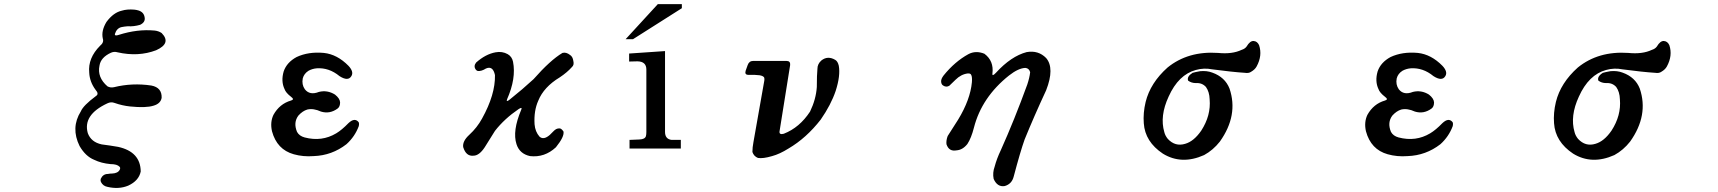

<svg xmlns="http://www.w3.org/2000/svg" viewBox="-20 -724 8373 936"><path d="M574 -672Q599 -680 635 -677Q645 -676 655 -673Q681 -665 685 -640Q690 -616 663 -603Q632 -594 603 -596Q588 -595 573 -592Q549 -587 540 -558Q539 -547 559 -554Q650 -583 734 -575Q753 -573 768 -563Q817 -513 741 -479Q654 -446 553 -469Q537 -474 521 -467Q471 -444 465 -404Q453 -347 504 -303Q519 -295 536 -299Q625 -321 718 -307Q770 -297 768 -247Q763 -219 729 -209Q692 -197 614 -205Q576 -209 539 -222Q521 -229 503 -220Q383 -164 408 -75Q424 -31 476 -20Q516 -15 556 -8Q665 16 666 112Q657 157 605 181Q559 200 504 187Q482 183 472 163Q469 156 471 148Q482 124 506 124Q516 122 526 122Q555 121 564 103Q568 94 563 89Q551 76 519 76Q474 72 439 55Q397 38 368 -12Q324 -101 374 -181Q386 -210 448 -256Q464 -266 446 -286Q417 -325 415 -370Q408 -441 468 -501Q488 -517 481 -537Q473 -574 499 -617Q533 -663 574 -672Z M1426 -446Q1484 -473 1559 -466Q1624 -459 1679 -403Q1706 -374 1693 -353Q1677 -326 1635 -353Q1584 -395 1524 -391Q1502 -389 1484 -379Q1462 -365 1456 -342Q1450 -312 1466 -289Q1490 -258 1535 -276Q1576 -286 1613 -263Q1637 -244 1638 -225Q1638 -204 1626 -195Q1588 -167 1545 -180Q1508 -197 1478 -190Q1455 -183 1435 -161Q1409 -127 1428 -81Q1439 -61 1465 -54Q1549 -32 1619 -74Q1646 -90 1679 -124Q1709 -152 1728 -129Q1732 -123 1729 -109Q1710 -58 1669 -21Q1598 34 1509 37Q1458 41 1412 28Q1330 5 1306 -84Q1296 -128 1313 -164Q1343 -218 1399 -234Q1417 -239 1399 -252Q1373 -272 1367 -290Q1349 -328 1363 -376Q1378 -420 1426 -446Z M2396 -469Q2428 -475 2455 -460Q2476 -448 2481 -423Q2497 -342 2452 -240Q2446 -224 2464 -238Q2528 -289 2581 -338Q2663 -431 2722 -466Q2740 -471 2759 -456Q2772 -448 2775 -427Q2780 -407 2768 -397Q2745 -371 2709 -347Q2631 -300 2604 -233Q2582 -184 2586 -118Q2589 -82 2610 -58Q2630 -40 2660 -66Q2670 -75 2678 -84Q2692 -99 2707 -98Q2716 -99 2727 -83Q2732 -58 2690 -6Q2635 45 2564 37Q2513 26 2498 -21Q2477 -85 2521 -189Q2528 -205 2508 -192Q2439 -145 2393 -86L2343 -6Q2316 35 2288 35Q2252 39 2238 -7Q2234 -36 2268 -67Q2306 -102 2330 -146Q2395 -263 2393 -358Q2383 -405 2349 -390Q2327 -376 2309 -378Q2303 -380 2300 -384Q2287 -401 2301 -419Q2347 -460 2396 -469Z M3304 -684 3066 -533H3030L3187 -704H3304ZM3299 0H3049V-42L3097 -44Q3125 -45 3129 -61Q3131 -68 3131 -81V-385Q3131 -424 3088 -425L3047 -424V-463L3222 -475V-81Q3222 -46 3254 -42Q3257 -42 3288 -42H3299Z M3984 -429Q4015 -454 4052 -432Q4064 -425 4069 -404Q4078 -356 4054 -281Q4031 -213 3981 -141Q3911 -51 3824 0Q3781 27 3744 37Q3700 50 3675 46Q3655 38 3648 17Q3648 -5 3653 -31L3706 -331Q3707 -336 3706 -344Q3704 -353 3684 -357Q3661 -360 3629 -359Q3609 -359 3615 -379L3625 -407Q3632 -427 3652 -427H3814Q3834 -427 3832 -407L3780 -82Q3779 -66 3801 -72Q3878 -102 3929 -180Q3958 -240 3962 -300Q3962 -359 3965 -389Q3965 -412 3984 -429Z M4985 -470Q5042 -480 5080 -441Q5122 -392 5080 -284Q5021 -157 4975 -44Q4954 15 4922 136Q4913 173 4878 183Q4842 189 4824 148Q4818 118 4829 88Q4839 50 4859 8Q4925 -139 4988 -312Q4999 -345 5002 -372Q4997 -391 4979 -393Q4945 -392 4899 -356Q4766 -250 4728 -102Q4715 -51 4696 -22Q4673 7 4643 9Q4606 16 4594 -21Q4592 -40 4600 -61L4651 -141Q4710 -238 4718 -323Q4720 -348 4715 -358Q4712 -367 4698 -366Q4665 -362 4638 -335L4608 -306Q4593 -297 4578 -307Q4569 -312 4568 -326Q4567 -339 4580 -356Q4635 -424 4701 -460Q4737 -479 4779 -462Q4826 -427 4818 -365Q4816 -349 4835 -369Q4909 -450 4985 -470Z M6057 -497Q6074 -526 6092 -524Q6109 -523 6118 -504Q6135 -453 6106 -400Q6098 -385 6079 -374Q6068 -366 6049 -369Q5987 -373 5889 -386Q5850 -394 5810 -383Q5725 -360 5677 -253Q5633 -158 5656 -80Q5660 -63 5673 -47Q5709 -8 5758 -23Q5800 -35 5836 -87Q5884 -161 5877 -240Q5876 -276 5859 -300Q5840 -321 5810 -319Q5788 -319 5772 -331Q5765 -351 5794 -369Q5808 -373 5831 -377Q5864 -380 5890 -370Q5952 -348 5974 -292Q6018 -162 5927 -34Q5894 8 5850 32Q5740 81 5649 25Q5562 -33 5556 -123Q5552 -173 5565 -227Q5588 -320 5672 -395Q5772 -476 5918 -466Q5987 -459 6033 -481Q6049 -486 6057 -497Z M6759 -446Q6817 -473 6892 -466Q6957 -459 7012 -403Q7039 -374 7026 -353Q7010 -326 6968 -353Q6917 -395 6857 -391Q6835 -389 6817 -379Q6795 -365 6789 -342Q6783 -312 6799 -289Q6823 -258 6868 -276Q6909 -286 6946 -263Q6970 -244 6971 -225Q6971 -204 6959 -195Q6921 -167 6878 -180Q6841 -197 6811 -190Q6788 -183 6768 -161Q6742 -127 6761 -81Q6772 -61 6798 -54Q6882 -32 6952 -74Q6979 -90 7012 -124Q7042 -152 7061 -129Q7065 -123 7062 -109Q7043 -58 7002 -21Q6931 34 6842 37Q6791 41 6745 28Q6663 5 6639 -84Q6629 -128 6646 -164Q6676 -218 6732 -234Q6750 -239 6732 -252Q6706 -272 6700 -290Q6682 -328 6696 -376Q6711 -420 6759 -446Z M8057 -497Q8074 -526 8092 -524Q8109 -523 8118 -504Q8135 -453 8106 -400Q8098 -385 8079 -374Q8068 -366 8049 -369Q7987 -373 7889 -386Q7850 -394 7810 -383Q7725 -360 7677 -253Q7633 -158 7656 -80Q7660 -63 7673 -47Q7709 -8 7758 -23Q7800 -35 7836 -87Q7884 -161 7877 -240Q7876 -276 7859 -300Q7840 -321 7810 -319Q7788 -319 7772 -331Q7765 -351 7794 -369Q7808 -373 7831 -377Q7864 -380 7890 -370Q7952 -348 7974 -292Q8018 -162 7927 -34Q7894 8 7850 32Q7740 81 7649 25Q7562 -33 7556 -123Q7552 -173 7565 -227Q7588 -320 7672 -395Q7772 -476 7918 -466Q7987 -459 8033 -481Q8049 -486 8057 -497Z"/></svg>

Font: cwTeXKai
Style: Medium
Weight: 500
Version: Version 1.17